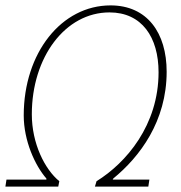

<svg xmlns="http://www.w3.org/2000/svg" viewBox="-26 -692 670 712"><path d="M-6 0H190L194 -20C140 -64 92 -160 92 -268C92 -480 216 -646 380 -646C500 -646 562 -554 562 -424C562 -228 442 -88 332 -20L326 0H524L528 -26H392L394 -30C492 -110 592 -242 592 -426C592 -570 520 -672 384 -672C202 -672 62 -496 62 -264C62 -170 104 -78 146 -30V-26H-2Z"/></svg>

Font: Source Sans Pro ExtraLight
Style: Italic
Weight: 200
Italic angle: -11°
Designer: Paul D. Hunt
Foundry: Adobe Systems Incorporated
Version: Version 3.006;hotconv 1.0.111;makeotfexe 2.5.65597